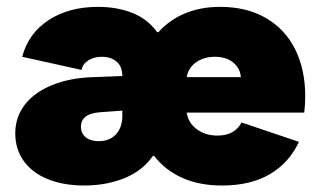

<svg xmlns="http://www.w3.org/2000/svg" viewBox="-20 -538 953 571"><path d="M25.4 -141.6Q25.4 -189.9 54 -226.8Q82.5 -263.7 134.8 -284.9Q187 -306.2 255.9 -308.6L343.8 -312Q343.3 -341.3 326.2 -355.2Q309.1 -369.1 283.2 -369.1Q259.8 -369.1 242.7 -358.4Q225.6 -347.7 222.7 -330.1L45.9 -369.1Q64.9 -439.5 125 -478.5Q185.1 -517.6 271.5 -517.6Q328.1 -517.6 373.8 -499.5Q419.4 -481.4 447.3 -442.4H451.2Q483.4 -478.5 529.8 -498Q576.2 -517.6 634.8 -517.6Q713.4 -517.6 770.5 -484.6Q827.6 -451.7 857.7 -391.6Q887.7 -331.5 887.7 -252Q887.7 -226.6 884.8 -203.1H535.2Q540 -172.4 565.4 -153.6Q590.8 -134.8 627 -134.8Q652.8 -134.8 670.9 -145Q689 -155.3 698.2 -173.8L869.1 -116.2Q840.3 -54.2 783 -20.3Q725.6 13.7 640.6 13.7Q572.3 13.7 521.5 -9.3Q470.7 -32.2 438.5 -74.2H434.6Q403.8 -29.8 349.9 -8.1Q295.9 13.7 230.5 13.7Q169.4 13.7 123 -4.9Q76.7 -23.4 51 -58.6Q25.4 -93.8 25.4 -141.6ZM273.4 -118.2Q306.2 -118.2 325 -138.7Q343.8 -159.2 343.8 -193.4V-209L276.4 -204.1Q220.7 -199.7 220.7 -161.1Q220.7 -141.6 234.9 -129.9Q249 -118.2 273.4 -118.2ZM696.3 -308.6Q694.3 -335 673.6 -352.1Q652.8 -369.1 619.1 -369.1Q586.4 -369.1 563.2 -352.8Q540 -336.4 535.2 -308.6Z"/></svg>

Font: Wanted Sans ExtraBlack
Style: Regular
Weight: 900
Designer: Original Design by Kil Hyung-jin and Kang Hanbin, Wanted Lab, Inc; Hangeul from Source Han Sans by Jang Soo-young and Ka
Foundry: Wanted Lab, Inc.
Version: Version 1.001